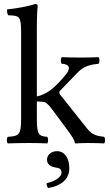

<svg xmlns="http://www.w3.org/2000/svg" viewBox="-20 -718 552 964"><path d="M86 -122C86 -39 75 -35 19 -31C13 -25 13 -4 19 2C52 1 86 0 126 0C161 0 194 1 217 2C223 -4 223 -25 217 -31C176 -35 165 -39 165 -122V-209C184 -208 198 -207 208 -204C219 -196 228 -187 240 -171L313 -73C342 -34 354 -15 355 -3C355 0 356 2 359 2C379 1 401 0 421 0C452 0 483 1 503 2C509 -4 509 -25 503 -31C469 -35 444 -39 417 -73L285 -239C281 -244 278 -248 278 -253C278 -257 278 -259 282 -263L370 -354C400 -386 435 -394 475 -398C481 -404 481 -425 475 -431C452 -430 424 -429 388 -429C350 -429 313 -430 290 -431C284 -425 284 -404 290 -398C346 -394 322 -359 313 -347C290 -318 259 -284 233 -265C211 -249 184 -237 165 -234V-583C165 -648 169 -688 169 -688C169 -695 165 -698 156 -698C131 -688 56 -674 16 -671C14 -663 16 -647 22 -641C25 -641 28 -641 31 -641C75 -638 86 -638 86 -559ZM266 41C237 41 216 60 216 84C216 111 241 120 258 123C276 125 289 129 289 149C289 167 263 191 214 202C214 211 216 220 222 226C279 217 328 187 328 127C328 75 304 41 266 41Z"/></svg>

Font: Libertinus Serif
Style: Regular
Weight: 400
Designer: Philipp H. Poll, Khaled Hosny
Foundry: Caleb Maclennan
Version: Version 7.050;RELEASE